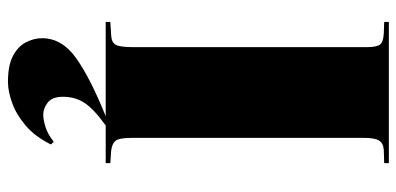

<svg xmlns="http://www.w3.org/2000/svg" viewBox="-284 -486 1022 495"><g transform="rotate(90 227.5 -239.0)"><path d="M192 252Q149 252 124.5 239Q100 226 89.5 205.5Q79 185 79 164Q79 113 130 76.5Q181 40 280 0H37V-12L71 -14Q90 -15 96 -26Q102 -37 102 -70V-673Q102 -698 95.5 -707Q89 -716 66 -717L37 -718V-730H401V-718L368 -717Q350 -716 343 -705Q336 -694 336 -667V-66Q336 -35 343.5 -25.5Q351 -16 370 -14L401 -12V0H304Q261 31 245.5 55Q230 79 230 110Q230 138 245 149.5Q260 161 276 161Q290 161 308.5 155Q327 149 346 134L353 141Q333 182 304 206.5Q275 231 245 241.5Q215 252 192 252Z"/></g></svg>

Font: Display Black
Style: Regular
Weight: 900
Designer: Latin by Veronika Burian and Jose Scaglione. Greek by Irene Vlachou. Cyrillic by Vera Evstafieva.
Foundry: TypeTogether
Version: Version 3.002